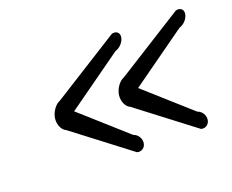

<svg xmlns="http://www.w3.org/2000/svg" viewBox="-77 -693 803 665"><g transform="rotate(-20 324.0 -360.5)"><path d="M335.6 -360C332.4 -337.2 342.9 -314.5 358 -308.4C358.1 -308.2 562.4 -152.4 562.4 -152.4C577.4 -148 592.6 -157.2 595 -174.3C597.4 -191.3 586.1 -208.4 570.9 -212.9L406.1 -360L612.2 -507.1C628.7 -511.6 644.8 -528.7 647.2 -545.7C649.6 -562.8 637 -572 620.7 -567.6C620.7 -567.6 372.7 -411.8 372.5 -411.6C355.7 -405.5 338.8 -382.8 335.6 -360ZM99.8 -360C96.6 -337.2 107.1 -314.5 122.1 -308.5C122.3 -308.2 326.5 -152.4 326.5 -152.4C341.5 -148 356.8 -157.2 359.2 -174.3C361.6 -191.4 350.3 -208.4 335 -213L170.3 -360L376.4 -507.1C392.9 -511.6 409 -528.7 411.4 -545.7C413.8 -562.8 401.1 -572 384.9 -567.6C384.9 -567.6 136.8 -411.9 136.6 -411.6C119.9 -405.6 103 -382.8 99.8 -360Z"/></g></svg>

Font: Hi.
Style: Tall Oblique
Weight: 400
Designer: Mew Too, Robert Jablonski
Foundry: Cannot Into Space Fonts
Version: Version 1.996